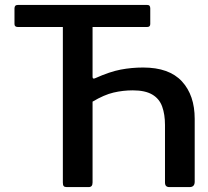

<svg xmlns="http://www.w3.org/2000/svg" viewBox="-20 -762 849 782"><path d="M670 0Q661 0 656.5 -4.5Q652 -9 652 -19V-253Q652 -296 640.5 -328Q629 -360 600 -377Q571 -394 521 -394Q481 -394 442.5 -385Q404 -376 357 -348V-449Q357 -438 369 -444Q427 -470 471.5 -478.5Q516 -487 563 -487Q669 -487 721 -430.5Q773 -374 773 -278V-22Q773 0 752 0ZM252 0Q243 0 239.5 -4Q236 -8 236 -18V-718Q236 -733 241.5 -737.5Q247 -742 261 -742H336Q348 -742 352.5 -737.5Q357 -733 357 -722V-19Q357 -9 353 -4.5Q349 0 341 0ZM53 -652Q39 -652 39 -664V-728Q39 -735 42.5 -738.5Q46 -742 54 -742H578Q586 -742 589 -738.5Q592 -735 592 -728V-664Q592 -652 579 -652Z"/></svg>

Font: Libre Franklin Medium
Style: Regular
Weight: 500
Designer: Pablo Impallari, Rodrigo Fuenzalida, Nhung Nguyen
Foundry: Impallari Type
Version: Version 3.000